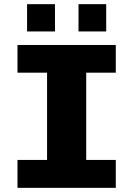

<svg xmlns="http://www.w3.org/2000/svg" viewBox="-20 -902 640 922"><path d="M64 0V-134H206V-553H64V-686H536V-553H394V-134H536V0ZM110 -751V-882H244V-751ZM357 -751V-882H490V-751Z"/></svg>

Font: Chivo Mono ExtraBold
Style: Regular
Weight: 800
Monospace: yes
Designer: Hector Gatti
Foundry: Omnibus-Type
Version: Version 1.008